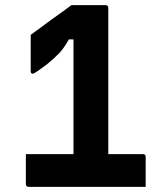

<svg xmlns="http://www.w3.org/2000/svg" viewBox="-20 -730 640 750"><path d="M81 -128H267V-576H249Q230 -542 211 -522Q192 -502 166 -481Q115 -442 108 -442Q100 -442 100 -452V-594Q120 -608 140 -623Q160 -638 179 -652Q199 -666 224.5 -684.5Q250 -703 259 -710H392Q403 -710 403 -699V-128H538Q549 -128 549 -117V0H92Q87 0 84 -3Q81 -6 81 -11Z"/></svg>

Font: Recursive Mn Lnr St
Style: Bold
Weight: 700
Monospace: yes
Version: Version 1.079;hotconv 1.0.112;makeotfexe 2.5.65598; ttfautoh